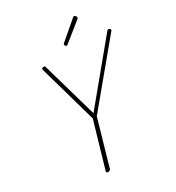

<svg xmlns="http://www.w3.org/2000/svg" viewBox="-284 -1420 1463 1600"><g transform="rotate(-30 447.0 -620.0)"><path d="M278 14Q260 14 263 -1L390 -437L233 -991Q229 -1004 234.5 -1009.5Q240 -1015 246 -1015Q258 -1015 261.5 -1011.5Q265 -1008 266 -1000L417 -472L854 -1001Q865 -1014 871.5 -1016.5Q878 -1019 886 -1011Q893 -1007 893.5 -1001.5Q894 -996 887 -989L428 -436L303 -1Q298 14 278 14ZM507 -1070Q501 -1070 495.5 -1076Q490 -1082 490 -1087Q490 -1089 490.5 -1092Q491 -1095 493 -1098L666 -1246Q670 -1249 672 -1251.5Q674 -1254 679 -1254Q684 -1254 689 -1250.5Q694 -1247 697 -1241.5Q700 -1236 700 -1230Q700 -1228 699.5 -1225.5Q699 -1223 696 -1220L518 -1077Q514 -1074 512 -1072Q510 -1070 507 -1070Z"/></g></svg>

Font: Playwrite AU QLD Thin
Style: Regular
Weight: 250
Designer: Veronika Burian, José Scaglione
Foundry: TypeTogether
Version: Version 1.002